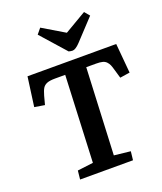

<svg xmlns="http://www.w3.org/2000/svg" viewBox="-169 -1060 989 1169"><g transform="rotate(-20 325.5 -476.0)"><path d="M204.1 -917 232.9 -952.1 375 -867.2 516.1 -950.2 543.9 -917 419.9 -784.2Q390.1 -752.9 371.1 -752.9Q359.9 -752.9 346.2 -756.8ZM150.9 -56.2 252.9 -68.8 277.8 -629.9H211.9Q177.7 -629.9 159.4 -622.6Q141.1 -615.2 131.8 -600.3Q122.6 -585.4 113.8 -554.2L99.1 -499L33.2 -509.8L59.1 -700.2H633.8L650.9 -508.8L586.9 -499L570.8 -554.2Q564.5 -577.1 559.3 -589.1Q554.2 -601.1 544.2 -611.6Q534.2 -622.1 518.6 -626Q502.9 -629.9 478 -629.9H414.1L388.2 -67.9L494.1 -56.2L487.8 0H145Z"/></g></svg>

Font: Literata Book
Style: Bold Italic
Weight: 700
Italic angle: -3°
Designer: Latin by Veronika Burian and Jose Scaglione. Greek by Irene Vlachou. Cyrillic by Vera Evstafieva
Foundry: TypeTogether
Version: Version 1.003;PS 001.003;hotconv 1.0.88;makeotf.lib2.5.64775